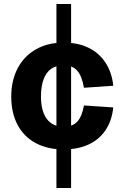

<svg xmlns="http://www.w3.org/2000/svg" viewBox="-20 -820 620 956"><path d="M36 -339Q36 -420 68.5 -481Q101 -542 160 -575Q219 -608 297 -608Q367 -608 420 -582.5Q473 -557 505 -508.5Q537 -460 544 -393L398 -383Q388 -442 364 -468.5Q340 -495 297 -495Q260 -495 235 -477.5Q210 -460 197 -425Q184 -390 184 -340Q184 -267 213 -228Q242 -189 297 -189Q341 -189 364.5 -214Q388 -239 398 -295L544 -285Q537 -219 505.5 -172Q474 -125 421 -100.5Q368 -76 297 -76Q217 -76 158 -107.5Q99 -139 67.5 -198.5Q36 -258 36 -339ZM261 -800H334V116H261Z"/></svg>

Font: Uncut Sans Variable
Style: Regular
Weight: 400
Designer: Kasper Nordkvist
Foundry: UNCUT.wtf
Version: Version 1.303;Glyphs 3.1.2 (3151)